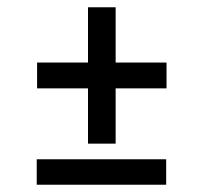

<svg xmlns="http://www.w3.org/2000/svg" viewBox="-20 -508 560 528"><path d="M437 0H81V-70H437ZM438 -265H298V-113H222V-265H82V-336H222V-488H298V-336H438Z"/></svg>

Font: RopaSansRegular
Style: Regular
Weight: 400
Designer: Botio Nikoltchev
Foundry: Botjo Nikoltchev
Version: Version 1.002